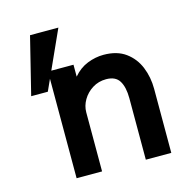

<svg xmlns="http://www.w3.org/2000/svg" viewBox="-105 -805 875 903"><g transform="rotate(-15 333.0 -353.0)"><path d="M132.5 -428H51.5L120.5 -706.5H258.5ZM619 0H495V-299Q495 -353 476.5 -383.5Q458 -414 412 -414Q375 -414 345.5 -395.5Q316 -377 299 -348Q282 -319 282 -287.5V0H158V-519.5H282V-461.5Q312 -497 351.2 -512.5Q390.5 -528 430 -528Q495.5 -528 537.2 -497.5Q579 -467 599 -417.8Q619 -368.5 619 -312Z"/></g></svg>

Font: Acari Sans
Style: Bold
Weight: 700
Designer: Alfredo Marco Pradil and Stefan Peev (font) & Cristiano Sobral (main changes)
Foundry: Alfredo Marco Pradil and Stefan Peev (font) & Cristiano Sobral (main changes)
Version: Version 1.063; ttfautohint (v1.8.3)